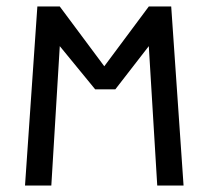

<svg xmlns="http://www.w3.org/2000/svg" viewBox="-20 -571 640 591"><path d="M164 -429 138 0H57L95 -551H164L301 -367L438 -551H507L545 0H464L438 -429L335 -296H273Z"/></svg>

Font: JuliaMono
Style: Regular
Weight: 400
Monospace: yes
Designer: cormullion
Foundry: corm
Version: Version 0.055; ttfautohint (v1.8.4)